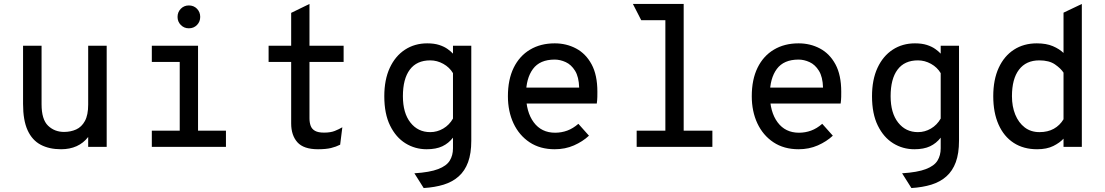

<svg xmlns="http://www.w3.org/2000/svg" viewBox="-20 -742 5584 970"><path d="M288.5 12Q228.5 12 185.5 -10.8Q142.5 -33.5 119.5 -83.8Q96.5 -134 96.5 -217V-511H190V-215.5Q190 -138.5 222.8 -107Q255.5 -75.5 303.5 -75.5Q337 -75.5 364.8 -88Q392.5 -100.5 409 -130.8Q425.5 -161 425.5 -213.5V-511H519V0H425.5V-50Q401.5 -19 367 -3.5Q332.5 12 288.5 12Z M888 -10V-511H980.5V-10ZM747 0V-82H1121.5V0ZM747 -429V-511H943V-429ZM934 -599Q910 -599 893.5 -615.8Q877 -632.5 877 -656.5Q877 -681 893.5 -697.8Q910 -714.5 934 -714.5Q959 -714.5 975.2 -697.8Q991.5 -681 991.5 -656.5Q991.5 -632.5 975.2 -615.8Q959 -599 934 -599Z M1586.5 12Q1514 12 1482.5 -23.2Q1451 -58.5 1451 -118.5V-429H1337V-511H1451V-677L1543.5 -722V-511H1716V-429H1543.5V-144.5Q1543.5 -123 1549.5 -106.5Q1555.5 -90 1571.5 -81Q1587.5 -72 1617 -72Q1650 -72 1671.2 -80.5Q1692.5 -89 1709.5 -99L1698.5 -11Q1678 -0.5 1652.2 5.8Q1626.5 12 1586.5 12Z M2120.5 208 2073.5 133.5Q2151.5 128.5 2193.8 112.2Q2236 96 2252.2 69.5Q2268.5 43 2268.5 7.5V-46.5Q2246.5 -18 2214.8 -3Q2183 12 2135.5 12Q2077 12 2028.5 -18Q1980 -48 1950.8 -107.5Q1921.5 -167 1921.5 -256Q1921.5 -339.5 1949.2 -399.2Q1977 -459 2026 -491Q2075 -523 2138.5 -523Q2173.5 -523 2199 -514.8Q2224.5 -506.5 2241.5 -494.2Q2258.5 -482 2268.5 -471V-511H2361V-31Q2361 33 2344.8 77.2Q2328.5 121.5 2297.2 149.2Q2266 177 2221.5 190.8Q2177 204.5 2120.5 208ZM2153.5 -74.5Q2188.5 -74.5 2219.2 -92.5Q2250 -110.5 2268.5 -143V-372.5Q2251 -402 2219.5 -419.5Q2188 -437 2153.5 -437Q2085.5 -437 2050.5 -390.2Q2015.5 -343.5 2015.5 -256Q2015.5 -171 2053.5 -122.8Q2091.5 -74.5 2153.5 -74.5Z M2782.5 12Q2708.5 12 2655.5 -23.2Q2602.5 -58.5 2574.2 -119Q2546 -179.5 2546 -256Q2546 -340 2575.2 -399.8Q2604.5 -459.5 2657.8 -491.2Q2711 -523 2782.5 -523Q2841.5 -523 2890.5 -497Q2939.5 -471 2968.8 -417Q2998 -363 2998 -278.5Q2998 -268 2997.8 -252.5Q2997.5 -237 2995 -219H2618V-299.5H2906Q2904.5 -353.5 2885.2 -384.5Q2866 -415.5 2838 -428.2Q2810 -441 2782.5 -441Q2707.5 -441 2672.5 -393.5Q2637.5 -346 2637.5 -265.5Q2637.5 -176.5 2676.5 -124Q2715.5 -71.5 2784.5 -71.5Q2816.5 -71.5 2845.8 -82.2Q2875 -93 2902 -116.5L2955.5 -56.5Q2924 -27 2879.8 -7.5Q2835.5 12 2782.5 12Z M3341.5 0V-705L3434 -722V0ZM3196.5 0V-82H3579V0ZM3219.5 -640 3177.5 -722H3434L3415.5 -640Z M4014.5 12Q3940.5 12 3887.5 -23.2Q3834.5 -58.5 3806.2 -119Q3778 -179.5 3778 -256Q3778 -340 3807.2 -399.8Q3836.5 -459.5 3889.8 -491.2Q3943 -523 4014.5 -523Q4073.5 -523 4122.5 -497Q4171.5 -471 4200.8 -417Q4230 -363 4230 -278.5Q4230 -268 4229.8 -252.5Q4229.5 -237 4227 -219H3850V-299.5H4138Q4136.5 -353.5 4117.2 -384.5Q4098 -415.5 4070 -428.2Q4042 -441 4014.5 -441Q3939.5 -441 3904.5 -393.5Q3869.5 -346 3869.5 -265.5Q3869.5 -176.5 3908.5 -124Q3947.5 -71.5 4016.5 -71.5Q4048.5 -71.5 4077.8 -82.2Q4107 -93 4134 -116.5L4187.5 -56.5Q4156 -27 4111.8 -7.5Q4067.5 12 4014.5 12Z M4584.5 208 4537.5 133.5Q4615.5 128.5 4657.8 112.2Q4700 96 4716.2 69.5Q4732.5 43 4732.5 7.5V-46.5Q4710.5 -18 4678.8 -3Q4647 12 4599.5 12Q4541 12 4492.5 -18Q4444 -48 4414.8 -107.5Q4385.5 -167 4385.5 -256Q4385.5 -339.5 4413.2 -399.2Q4441 -459 4490 -491Q4539 -523 4602.5 -523Q4637.5 -523 4663 -514.8Q4688.5 -506.5 4705.5 -494.2Q4722.5 -482 4732.5 -471V-511H4825V-31Q4825 33 4808.8 77.2Q4792.5 121.5 4761.2 149.2Q4730 177 4685.5 190.8Q4641 204.5 4584.5 208ZM4617.5 -74.5Q4652.5 -74.5 4683.2 -92.5Q4714 -110.5 4732.5 -143V-372.5Q4715 -402 4683.5 -419.5Q4652 -437 4617.5 -437Q4549.5 -437 4514.5 -390.2Q4479.5 -343.5 4479.5 -256Q4479.5 -171 4517.5 -122.8Q4555.5 -74.5 4617.5 -74.5Z M5219.5 12Q5151 12 5101.2 -20.2Q5051.5 -52.5 5024.8 -112.8Q4998 -173 4998 -256Q4998 -339.5 5025.5 -399.2Q5053 -459 5102.5 -491Q5152 -523 5218 -523Q5266 -523 5299.2 -508.8Q5332.5 -494.5 5353 -474.5V-678L5445.5 -722V0H5353V-41.5Q5334.5 -21 5301.5 -4.5Q5268.5 12 5219.5 12ZM5231.5 -74.5Q5273.5 -74.5 5304 -91.5Q5334.5 -108.5 5353 -139.5V-375Q5339.5 -396 5310 -416.5Q5280.5 -437 5230.5 -437Q5164 -437 5128.2 -390.2Q5092.5 -343.5 5092.5 -256Q5092.5 -204 5109.2 -163Q5126 -122 5157 -98.2Q5188 -74.5 5231.5 -74.5Z"/></svg>

Font: Overpass Mono Medium
Style: Regular
Weight: 500
Monospace: yes
Designer: Delve Withrington, Dave Bailey
Foundry: Delve Fonts LLC
Version: Version 4.000